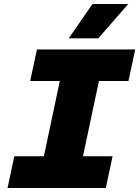

<svg xmlns="http://www.w3.org/2000/svg" viewBox="-20 -947 701 967"><path d="M167 0 315 -698H512L364 0ZM166 -698H661L627 -539H132ZM52 -160H547L513 0H18ZM326 -754 446 -927H626L475 -754Z"/></svg>

Font: Azeret Mono Thin ExtraBold
Style: Italic
Weight: 800
Italic angle: -12°
Version: Version 1.002